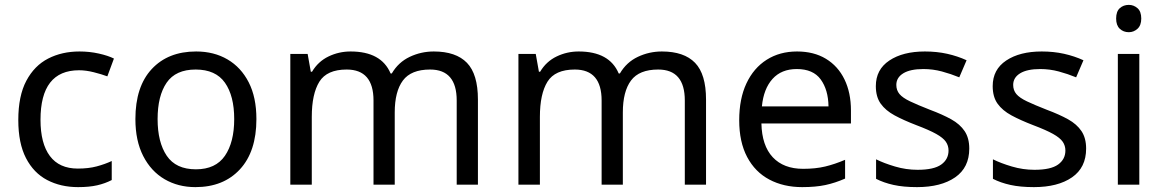

<svg xmlns="http://www.w3.org/2000/svg" viewBox="-20 -757 4775 787"><path d="M300 10Q229 10 173.5 -19Q118 -48 86.5 -109Q55 -170 55 -265Q55 -364 88 -426Q121 -488 177.5 -517Q234 -546 306 -546Q347 -546 385 -537.5Q423 -529 447 -517L420 -444Q396 -453 364 -461Q332 -469 304 -469Q146 -469 146 -266Q146 -169 184.5 -117.5Q223 -66 299 -66Q343 -66 376.5 -75Q410 -84 438 -97V-19Q411 -5 378.5 2.5Q346 10 300 10Z M1031 -269Q1031 -136 963.5 -63Q896 10 781 10Q710 10 654.5 -22.5Q599 -55 567 -117.5Q535 -180 535 -269Q535 -402 602 -474Q669 -546 784 -546Q857 -546 912.5 -513.5Q968 -481 999.5 -419.5Q1031 -358 1031 -269ZM626 -269Q626 -174 663.5 -118.5Q701 -63 783 -63Q864 -63 902 -118.5Q940 -174 940 -269Q940 -364 902 -418Q864 -472 782 -472Q700 -472 663 -418Q626 -364 626 -269Z M1758 -546Q1849 -546 1894 -499.5Q1939 -453 1939 -349V0H1852V-345Q1852 -472 1743 -472Q1665 -472 1631.5 -427Q1598 -382 1598 -296V0H1511V-345Q1511 -472 1401 -472Q1320 -472 1289 -422Q1258 -372 1258 -278V0H1170V-536H1241L1254 -463H1259Q1284 -505 1326.5 -525.5Q1369 -546 1417 -546Q1543 -546 1581 -456H1586Q1613 -502 1659.5 -524Q1706 -546 1758 -546Z M2693 -546Q2784 -546 2829 -499.5Q2874 -453 2874 -349V0H2787V-345Q2787 -472 2678 -472Q2600 -472 2566.5 -427Q2533 -382 2533 -296V0H2446V-345Q2446 -472 2336 -472Q2255 -472 2224 -422Q2193 -372 2193 -278V0H2105V-536H2176L2189 -463H2194Q2219 -505 2261.5 -525.5Q2304 -546 2352 -546Q2478 -546 2516 -456H2521Q2548 -502 2594.5 -524Q2641 -546 2693 -546Z M3247 -546Q3316 -546 3365.5 -516Q3415 -486 3441.5 -431.5Q3468 -377 3468 -304V-251H3101Q3103 -160 3147.5 -112.5Q3192 -65 3272 -65Q3323 -65 3362.5 -74.5Q3402 -84 3444 -102V-25Q3403 -7 3363 1.5Q3323 10 3268 10Q3192 10 3133.5 -21Q3075 -52 3042.5 -113.5Q3010 -175 3010 -264Q3010 -352 3039.5 -415Q3069 -478 3122.5 -512Q3176 -546 3247 -546ZM3246 -474Q3183 -474 3146.5 -433.5Q3110 -393 3103 -321H3376Q3375 -389 3344 -431.5Q3313 -474 3246 -474Z M3953 -148Q3953 -70 3895 -30Q3837 10 3739 10Q3683 10 3642.5 1Q3602 -8 3571 -24V-104Q3603 -88 3648.5 -74.5Q3694 -61 3741 -61Q3808 -61 3838 -82.5Q3868 -104 3868 -140Q3868 -160 3857 -176Q3846 -192 3817.5 -208Q3789 -224 3736 -244Q3684 -264 3647 -284Q3610 -304 3590 -332Q3570 -360 3570 -404Q3570 -472 3625.5 -509Q3681 -546 3771 -546Q3820 -546 3862.5 -536.5Q3905 -527 3942 -510L3912 -440Q3878 -454 3841 -464Q3804 -474 3765 -474Q3711 -474 3682.5 -456.5Q3654 -439 3654 -409Q3654 -387 3667 -371.5Q3680 -356 3710.5 -341.5Q3741 -327 3792 -307Q3843 -288 3879 -268Q3915 -248 3934 -219.5Q3953 -191 3953 -148Z M4432 -148Q4432 -70 4374 -30Q4316 10 4218 10Q4162 10 4121.5 1Q4081 -8 4050 -24V-104Q4082 -88 4127.5 -74.5Q4173 -61 4220 -61Q4287 -61 4317 -82.5Q4347 -104 4347 -140Q4347 -160 4336 -176Q4325 -192 4296.5 -208Q4268 -224 4215 -244Q4163 -264 4126 -284Q4089 -304 4069 -332Q4049 -360 4049 -404Q4049 -472 4104.5 -509Q4160 -546 4250 -546Q4299 -546 4341.5 -536.5Q4384 -527 4421 -510L4391 -440Q4357 -454 4320 -464Q4283 -474 4244 -474Q4190 -474 4161.5 -456.5Q4133 -439 4133 -409Q4133 -387 4146 -371.5Q4159 -356 4189.5 -341.5Q4220 -327 4271 -307Q4322 -288 4358 -268Q4394 -248 4413 -219.5Q4432 -191 4432 -148Z M4607 -737Q4627 -737 4642.5 -723.5Q4658 -710 4658 -681Q4658 -653 4642.5 -639Q4627 -625 4607 -625Q4585 -625 4570 -639Q4555 -653 4555 -681Q4555 -710 4570 -723.5Q4585 -737 4607 -737ZM4650 -536V0H4562V-536Z"/></svg>

Font: Noto Sans Tifinagh Azawagh
Style: Regular
Weight: 400
Designer: JamraPatel
Foundry: JamraPatel LLC
Version: Version 2.006; ttfautohint (v1.8.4.7-5d5b)